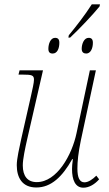

<svg xmlns="http://www.w3.org/2000/svg" viewBox="-20 -863 507 893"><path d="M300 -699 298 -688H306C350 -729 413 -796 443 -833L445 -843H407C376 -794 333 -739 300 -699ZM225 -614C246 -614 256 -637 256 -664C256 -681 249 -687 236 -687C215 -687 205 -659 205 -636C205 -620 212 -614 225 -614ZM381 -614C401 -614 412 -637 412 -664C412 -681 405 -687 392 -687C371 -687 360 -659 360 -636C360 -620 369 -614 381 -614ZM368 10C395 10 422 -7 441 -29L428 -46C410 -28 390 -15 373 -15C350 -15 340 -37 340 -79C340 -112 344 -152 356 -210L426 -536H398L336 -244C315 -143 245 -16 151 -16C108 -16 86 -44 86 -94C86 -123 97 -174 107 -218L180 -536H71L66 -516H85C129 -516 138 -513 138 -492C138 -479 131 -447 123 -412L79 -218C70 -176 58 -125 58 -95C58 -37 83 9 149 9C218 9 270 -41 316 -123H319C316 -101 315 -88 315 -77C315 -26 330 10 368 10Z"/></svg>

Font: Noto Serif SemiCondensed Thin
Style: Italic
Weight: 100
Width: 4
Italic angle: -12°
Designer: Monotype Design Team
Foundry: Monotype Imaging Inc.
Version: Version 2.013